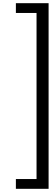

<svg xmlns="http://www.w3.org/2000/svg" viewBox="-20 -849 323 1198"><path d="M79.1 268.1H208V-768.1H79.1V-829.1H283.2V329.1H79.1Z"/></svg>

Font: Oakes Grotesk
Style: Regular
Weight: 400
Designer: Samuel Oakes
Foundry: Samuel Oakes
Version: Version 1.0 | wf-rip DC20170320